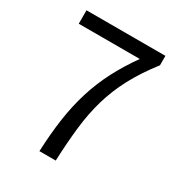

<svg xmlns="http://www.w3.org/2000/svg" viewBox="-173 -850 902 967"><g transform="rotate(30 277.5 -366.5)"><path d="M198.2 0Q202.6 -104.5 215.3 -191.9Q228 -279.3 252 -356.7Q275.9 -434.1 313.2 -507.1Q350.6 -580.1 403.8 -654.8H48.8V-732.9H507.8V-678.2Q443.4 -595.2 403.1 -518.8Q362.8 -442.4 340.1 -363.8Q317.4 -285.2 307.4 -196.3Q297.4 -107.4 293 0Z"/></g></svg>

Font: `nÑOS CN Regular
Style: Regular
Weight: 400
Designer: Ryoko NISHIZUKA ¬âXZm¬º[P (kana & ideographs); Paul D. Hunt (Latin, Greek & Cyrillic); Wenlong ZHANG _ e¬á¬ü¬ô (bopomof
Foundry: Adobe Systems Incorporated
Version: Version 1.004;PS 1.004;hotconv 1.0.82;makeotf.lib2.5.63406